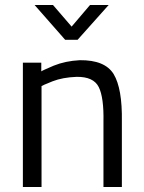

<svg xmlns="http://www.w3.org/2000/svg" viewBox="-20 -752 577 772"><path d="M292 -592 417 -732H342L268 -645L193 -732H119L242 -592ZM147 -406Q149 -408 191 -425Q232 -441 288 -443Q356 -444 377 -402Q398 -360 396 -262V0H470V-264Q472 -396 437 -454Q402 -511 301 -510Q243 -507 196 -488Q149 -468 146 -465V-500H72V0H147Z"/></svg>

Font: RazerF5
Style: Regular
Weight: 400
Foundry: Razer Inc.
Version: Version 2